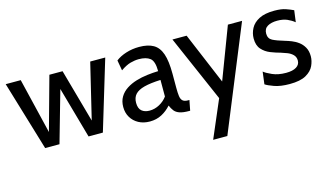

<svg xmlns="http://www.w3.org/2000/svg" viewBox="-85 -783 2266 1308"><g transform="rotate(-15 1048.0 -129.0)"><path d="M159 0 12 -490H118L212 -99L316 -475H409L514 -99L608 -490H714L566 0H465L363 -362L260 0Z M896 10Q851 10 817 -8.5Q783 -27 764 -59Q745 -91 745 -132Q745 -173 763 -203Q781 -233 812 -253Q843 -273 881 -284.5Q919 -296 960 -301Q1001 -306 1038 -307Q1038 -377 1010.5 -398.5Q983 -420 931 -420Q903 -420 872 -411.5Q841 -403 802 -376L789 -449Q818 -472 862 -486Q906 -500 955 -500Q1017 -500 1055 -478Q1093 -456 1110.5 -405Q1128 -354 1128 -265V-165Q1128 -130 1131 -107Q1134 -84 1146 -73Q1158 -62 1184 -62H1193L1179 10H1172Q1129 10 1105 1.5Q1081 -7 1068.5 -23Q1056 -39 1046 -62Q1018 -30 980.5 -10Q943 10 896 10ZM913 -62Q949 -62 982.5 -80Q1016 -98 1038 -128V-245Q966 -242 922 -230.5Q878 -219 857.5 -196.5Q837 -174 837 -137Q837 -97 858 -79.5Q879 -62 913 -62Z M1279 242 1392 -22 1188 -490H1288L1441 -126L1579 -490H1679L1379 242Z M1882 10Q1817 10 1774 -5.5Q1731 -21 1714 -33L1725 -120Q1741 -106 1781.5 -88Q1822 -70 1878 -70Q1925 -70 1950.5 -86Q1976 -102 1976 -131Q1976 -156 1960 -172Q1944 -188 1921 -197Q1898 -206 1878 -212Q1844 -221 1808.5 -235Q1773 -249 1748.5 -276.5Q1724 -304 1724 -353Q1724 -390 1742 -424Q1760 -458 1800.5 -479Q1841 -500 1908 -500Q1957 -500 1987.5 -489.5Q2018 -479 2041 -468L2030 -386Q2008 -404 1979.5 -416.5Q1951 -429 1910 -429Q1868 -429 1841.5 -413.5Q1815 -398 1815 -363Q1815 -328 1843 -313.5Q1871 -299 1929 -282Q1947 -277 1971 -267.5Q1995 -258 2017 -242Q2039 -226 2054 -200Q2069 -174 2069 -136Q2069 -104 2053.5 -70Q2038 -36 1997.5 -13Q1957 10 1882 10Z"/></g></svg>

Font: Cabin VF Beta
Style: Regular
Weight: 400
Designer: Pablo Impallari
Foundry: Pablo Impallari. http://www.impallari.com Igino Marini. http://www.ikern.com
Version: Version 2.200